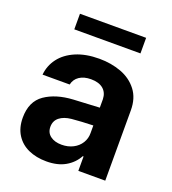

<svg xmlns="http://www.w3.org/2000/svg" viewBox="-131 -806 821 916"><g transform="rotate(20 279.0 -348.5)"><path d="M228.5 -311.5Q282.2 -314.9 360.4 -318.4V-361.3Q359.4 -394.5 337.4 -413.1Q315.4 -431.6 275.4 -431.6Q239.3 -431.6 216.3 -416Q193.4 -400.4 187.5 -373H49.8Q54.2 -419.9 82.3 -457Q110.4 -494.1 160.6 -515.6Q210.9 -537.1 279.3 -537.1Q339.8 -537.1 390.9 -518.1Q441.9 -499 472.9 -458.7Q503.9 -418.5 503.9 -357.4V0H367.2V-73.2H363.3Q342.3 -34.7 303.5 -12.5Q264.6 9.8 208 9.8Q156.2 9.8 116.5 -8.1Q76.7 -25.9 54 -61.5Q31.2 -97.2 31.2 -148.4Q31.2 -230.5 86.4 -268.6Q141.6 -306.6 228.5 -311.5ZM249 -89.8Q281.2 -89.8 306.9 -103Q332.5 -116.2 346.7 -139.2Q360.8 -162.1 360.4 -189.5V-228Q337.4 -227.5 303.7 -225.6Q270 -223.6 252 -221.7Q213.9 -217.8 191.9 -200.2Q169.9 -182.6 169.9 -152.3Q169.9 -122.6 191.7 -106.2Q213.4 -89.8 249 -89.8ZM454.1 -627.9H118.2V-707H454.1Z"/></g></svg>

Font: Pretendard Std
Style: Bold
Weight: 700
Designer: Base glyphs from Inter by Rasmus Andersson; Hangeul glyphs from Noto Sans CJK(Source Han Sans) by Jang Soo-young and Kan
Foundry: Kil Hyung-jin
Version: Version 1.309